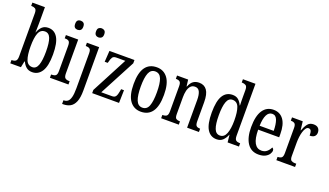

<svg xmlns="http://www.w3.org/2000/svg" viewBox="-85 -1389 3874 2258"><g transform="rotate(20 1852.0 -260.0)"><path d="M290 10Q244 10 215 -14.5Q186 -39 169 -78H163L147 0H14V-41H20Q46 -41 65 -53.5Q84 -66 84 -113V-651Q84 -696 65 -707.5Q46 -719 20 -719H14V-760H171V-575Q171 -557 170.5 -532Q170 -507 169.5 -483Q169 -459 168 -443H170Q187 -490 216.5 -518Q246 -546 295 -546Q370 -546 410.5 -479.5Q451 -413 451 -269Q451 -124 408 -57Q365 10 290 10ZM272 -46Q320 -46 341 -104Q362 -162 362 -271Q362 -384 341 -438Q320 -492 271 -492Q215 -492 192.5 -435Q170 -378 170 -270Q170 -161 192 -103.5Q214 -46 272 -46Z M622 -641Q600 -641 586 -654Q572 -667 572 -698Q572 -730 586 -742.5Q600 -755 622 -755Q644 -755 659 -742.5Q674 -730 674 -698Q674 -667 659 -654Q644 -641 622 -641ZM510 0V-41H520Q549 -41 566 -53.5Q583 -66 583 -110V-425Q583 -469 568 -482Q553 -495 525 -495H515V-536H669V-115Q669 -68 686 -54.5Q703 -41 732 -41H742V0Z M884 -641Q863 -641 848 -654Q833 -667 833 -698Q833 -730 848 -742.5Q863 -755 884 -755Q905 -755 920.5 -742.5Q936 -730 936 -698Q936 -667 920.5 -654Q905 -641 884 -641ZM750 240V194H755Q784 194 804 177.5Q824 161 834.5 121Q845 81 845 10V-427Q845 -471 828 -483Q811 -495 785 -495H778V-536H931V8Q931 97 909.5 148Q888 199 850.5 219.5Q813 240 763 240Z M1039 0V-40L1275 -490H1162Q1128 -490 1115 -470Q1102 -450 1093 -411L1089 -397H1051L1060 -536H1373V-495L1136 -46H1272Q1304 -46 1317.5 -67.5Q1331 -89 1338 -132L1343 -160H1379L1375 0Z M1649 10Q1561 10 1510.5 -59Q1460 -128 1460 -269Q1460 -409 1508.5 -477.5Q1557 -546 1652 -546Q1739 -546 1789.5 -477.5Q1840 -409 1840 -269Q1840 -128 1791.5 -59Q1743 10 1649 10ZM1651 -41Q1707 -41 1729 -99Q1751 -157 1751 -269Q1751 -381 1728.5 -437.5Q1706 -494 1650 -494Q1595 -494 1572 -437.5Q1549 -381 1549 -269Q1549 -157 1572.5 -99Q1596 -41 1651 -41Z M1902 0V-41H1909Q1936 -41 1954 -53.5Q1972 -66 1972 -113V-427Q1972 -471 1954.5 -483Q1937 -495 1911 -495H1906V-536H2045L2055 -454H2059Q2079 -505 2109 -525.5Q2139 -546 2182 -546Q2245 -546 2279 -499Q2313 -452 2313 -349V-113Q2313 -66 2329 -53.5Q2345 -41 2371 -41H2375V0H2227V-347Q2227 -411 2210 -448Q2193 -485 2151 -485Q2116 -485 2095.5 -461.5Q2075 -438 2066.5 -400.5Q2058 -363 2058 -321V-108Q2058 -63 2075 -52Q2092 -41 2118 -41H2123V0Z M2597 10Q2521 10 2479.5 -56.5Q2438 -123 2438 -267Q2438 -412 2479.5 -479Q2521 -546 2600 -546Q2646 -546 2673.5 -521.5Q2701 -497 2718 -458H2722Q2721 -481 2720.5 -508Q2720 -535 2720 -563V-650Q2720 -695 2700.5 -707Q2681 -719 2655 -719H2649V-760H2806V-111Q2806 -67 2823 -54Q2840 -41 2868 -41H2876V0H2734L2724 -92H2722Q2703 -45 2674 -17.5Q2645 10 2597 10ZM2619 -45Q2673 -45 2696.5 -105.5Q2720 -166 2720 -267Q2720 -375 2698 -433Q2676 -491 2618 -491Q2569 -491 2548 -433Q2527 -375 2527 -266Q2527 -155 2548.5 -100Q2570 -45 2619 -45Z M3121 10Q3030 10 2981 -62Q2932 -134 2932 -264Q2932 -405 2979.5 -475.5Q3027 -546 3113 -546Q3193 -546 3238 -484.5Q3283 -423 3283 -304V-264H3020Q3021 -152 3051.5 -98.5Q3082 -45 3139 -45Q3180 -45 3207 -68.5Q3234 -92 3248 -124Q3256 -120 3262 -112.5Q3268 -105 3268 -91Q3268 -71 3252.5 -47Q3237 -23 3204.5 -6.5Q3172 10 3121 10ZM3197 -313Q3196 -395 3177.5 -445.5Q3159 -496 3115 -496Q3070 -496 3046.5 -448.5Q3023 -401 3021 -313Z M3344 0V-41H3347Q3373 -41 3391.5 -53.5Q3410 -66 3410 -113V-427Q3410 -471 3392 -483Q3374 -495 3348 -495H3345V-536H3479L3492 -428H3495Q3512 -476 3538 -511Q3564 -546 3613 -546Q3653 -546 3672.5 -525.5Q3692 -505 3692 -471Q3692 -441 3673 -423Q3654 -405 3613 -405Q3613 -446 3604 -464.5Q3595 -483 3572 -483Q3554 -483 3540 -464Q3526 -445 3516.5 -414.5Q3507 -384 3502.5 -347.5Q3498 -311 3498 -276V-108Q3498 -64 3516 -52.5Q3534 -41 3559 -41H3578V0Z"/></g></svg>

Font: Noto Serif Tamil ExtraCondensed
Style: Regular
Weight: 400
Width: 2
Designer: Indian Type Foundry, Tom Grace, and the Monotype Design Team
Foundry: Monotype Imaging Inc.
Version: Version 2.004; ttfautohint (v1.8.4.7-5d5b)